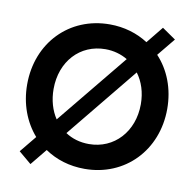

<svg xmlns="http://www.w3.org/2000/svg" viewBox="-84 -826 952 945"><g transform="rotate(10 391.5 -354.0)"><path d="M129 33 196 -49C252 -11 319 10 395 10C597 10 745 -144 745 -351C745 -452 710 -541 650 -605L723 -694L655 -741L587 -657C533 -692 467 -712 395 -712C193 -712 45 -559 45 -351C45 -253 78 -167 134 -103L66 -20ZM177 -351C177 -489 268 -588 395 -588C436 -588 474 -577 506 -558L218 -206C192 -245 177 -295 177 -351ZM277 -148 566 -502C596 -462 613 -410 613 -351C613 -214 521 -114 395 -114C350 -114 310 -126 277 -148Z"/></g></svg>

Font: Easer Grotesk Medium
Style: Regular
Weight: 500
Designer: Boardeaser, Bonnie Shaver-Troup, Thomas Jockin
Foundry: Lexend
Version: Version 1.001;Glyphs 3.1.2 (3151)